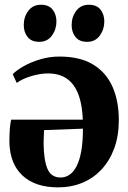

<svg xmlns="http://www.w3.org/2000/svg" viewBox="-20 -776 540 808"><path d="M224.5 12.5Q128.5 12.5 75 -37Q21.5 -86.5 19.5 -178Q19.5 -212.5 21.5 -235.5Q23.5 -258.5 27 -272.5H328.5Q326.5 -320 317 -356.2Q307.5 -392.5 289.5 -417.2Q271.5 -442 244.8 -454.5Q218 -467 183 -467Q148.5 -467 110.2 -455.2Q72 -443.5 50.5 -427L33.5 -463.5Q49 -480 79.2 -497.2Q109.5 -514.5 148.8 -526.2Q188 -538 230 -538Q316 -538 371.2 -504.8Q426.5 -471.5 453.2 -411.5Q480 -351.5 480 -270.5Q480 -204 460.8 -151.8Q441.5 -99.5 407.2 -62.8Q373 -26 326.5 -6.8Q280 12.5 224.5 12.5ZM235 -29Q255.5 -29 272.5 -40.5Q289.5 -52 302.2 -76.5Q315 -101 322 -140Q329 -179 329 -234.5L165.5 -228.5Q164.5 -214.5 164.2 -200.5Q164 -186.5 163.5 -173.5Q164 -104.5 179.2 -66.8Q194.5 -29 235 -29ZM144.5 -600Q112.5 -600 96.2 -620.2Q80 -640.5 80 -670.5Q80 -705 99.2 -730.5Q118.5 -756 152 -756H153Q185 -756 201.2 -735.8Q217.5 -715.5 217.5 -685.5Q217.5 -652.5 198.5 -626.2Q179.5 -600 145.5 -600ZM346 -600Q314 -600 297.8 -620.2Q281.5 -640.5 281.5 -670.5Q281.5 -705 300.8 -730.5Q320 -756 354 -756H354.5Q386.5 -756 402.8 -735.8Q419 -715.5 419 -685.5Q419 -652.5 400 -626.2Q381 -600 347 -600Z"/></svg>

Font: Merriweather 96pt
Style: Bold
Weight: 700
Version: Version 2.100